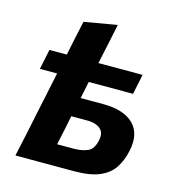

<svg xmlns="http://www.w3.org/2000/svg" viewBox="-104 -776 792 865"><g transform="rotate(15 292.5 -344.0)"><path d="M46 0Q57.5 -53 68.5 -103.5Q79 -154.5 92 -216L132 -405.5H51.5L71 -499H152Q161 -543 169.2 -581.8Q177.5 -620.5 186.5 -661L339.5 -687.5Q329 -638 320 -594.5Q310.5 -551 299.5 -499H505.5L486 -405.5H279.5L263 -326H368Q463.5 -326 509.5 -281.5Q542.5 -249 542.5 -196.5Q542.5 -176.5 537.5 -153.5Q527.5 -106 504.5 -71.5Q481.5 -37 437.5 -18.5Q393.5 0 321 0ZM214.5 -97.5H290Q330 -97.5 356.8 -109.2Q383.5 -121 392.5 -164Q394.5 -174 394.5 -182.5Q394.5 -197 388.5 -207Q378.5 -222.5 360 -229.2Q341.5 -236 321 -236H243.5Q235.5 -197 228.5 -163Q221 -129 214.5 -97.5Z"/></g></svg>

Font: Heraclito
Style: Bold Italic
Weight: 700
Italic angle: -12°
Designer: Kostas Bartsokas (font) & Cristiano Sobral (main changes)
Foundry: Kostas Bartsokas (font) & Cristiano Sobral (main changes)
Version: Version 1.00;July 8, 2020;FontCreator 13.0.0.2655 64-bit